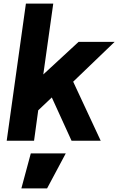

<svg xmlns="http://www.w3.org/2000/svg" viewBox="-20 -777 653 1060"><path d="M17 0 123 -757H274L219 -366L414 -546H613L384 -326L536 0H375L266 -239L191 -168L168 0ZM98 263 150 70H343L240 263Z"/></svg>

Font: Plus Jakarta Sans ExtraBold
Style: Italic
Weight: 800
Italic angle: -8°
Designer: Gumpita Rahayu
Foundry: Tokotype
Version: Version 2.071; ttfautohint (v1.8.4.7-5d5b);gftools[0.9.29]